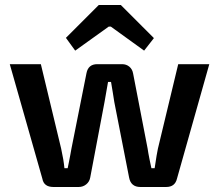

<svg xmlns="http://www.w3.org/2000/svg" viewBox="-20 -746 874 766"><path d="M462 -726 594 -594 555 -544 422 -640H414L280 -544L243 -595L374 -726ZM815 -490 686 -33Q678 0 643 0H540Q502 0 495 -38L436 -339Q434 -350 430 -377Q426 -404 423 -419H411L397 -339L340 -38Q337 -21 324 -10.5Q311 0 294 0H193Q155 0 149 -33L19 -490H143L224 -153Q234 -108 237 -75H250Q252 -84 255 -99.5Q258 -115 260.5 -128Q263 -141 265 -153L325 -454Q332 -490 368 -490H467Q484 -490 496 -480Q508 -470 511 -453L569 -153Q571 -138 576.5 -110.5Q582 -83 584 -75H597Q606 -136 610 -153L691 -490Z"/></svg>

Font: Exo 2 Semi Bold
Style: Regular
Weight: 600
Designer: Natanael Gama
Version: Version 1.001;PS 001.001;hotconv 1.0.88;makeotf.lib2.5.64775